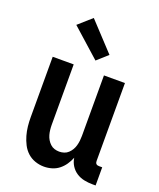

<svg xmlns="http://www.w3.org/2000/svg" viewBox="-144 -859 788 954"><g transform="rotate(20 250.0 -381.5)"><path d="M204 8Q180 8 157 0Q134 -8 116.5 -24Q99 -40 88 -61.5Q77 -83 70.5 -106Q64 -129 61.5 -152.5Q59 -176 59 -200V-520H170V-200Q170 -187 171.5 -174Q173 -161 176.5 -148.5Q180 -136 186.5 -125Q193 -114 202.5 -105Q212 -96 224.5 -92Q237 -88 250 -88Q263 -88 275.5 -92Q288 -96 297.5 -105Q307 -114 313.5 -125Q320 -136 323.5 -148.5Q327 -161 328.5 -174Q330 -187 330 -200V-520H441V-108Q441 -104 442 -100Q443 -96 446 -93Q449 -90 453 -89Q457 -88 461 -88H478V8H461Q439 8 417 3.5Q395 -1 376.5 -13Q358 -25 346 -44Q334 -63 331 -85Q323 -65 311 -47.5Q299 -30 282.5 -17Q266 -4 245.5 2Q225 8 204 8ZM265 -575 115 -709 185 -771 321 -625Z"/></g></svg>

Font: Iosevka Julsh Curly
Style: Bold
Weight: 700
Designer: Belleve Invis
Foundry: Belleve Invis
Version: Version 15.0.2; ttfautohint (v1.8.4)